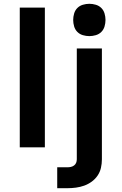

<svg xmlns="http://www.w3.org/2000/svg" viewBox="-20 -775 640 1010"><path d="M84 0V-735H216V0ZM281 215V105H335Q344 105 353 103Q362 101 369.5 95.5Q377 90 380.5 81.5Q384 73 384 63V-520H516V63Q516 86 511 108Q506 130 493.5 148.5Q481 167 462.5 180.5Q444 194 423 201.5Q402 209 379.5 212Q357 215 335 215ZM450 -585Q433 -585 416 -590Q399 -595 387 -607Q375 -619 370 -636Q365 -653 365 -670Q365 -687 370 -704Q375 -721 387 -733Q399 -745 416 -750Q433 -755 450 -755Q467 -755 484 -750Q501 -745 513 -733Q525 -721 530 -704Q535 -687 535 -670Q535 -653 530 -636Q525 -619 513 -607Q501 -595 484 -590Q467 -585 450 -585Z"/></svg>

Font: Iosevka Aile Extrabold
Style: Regular
Weight: 800
Designer: Belleve Invis
Foundry: Belleve Invis
Version: Version 27.3.5; ttfautohint (v1.8.4)